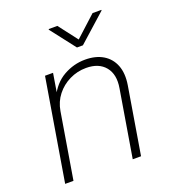

<svg xmlns="http://www.w3.org/2000/svg" viewBox="-138 -863 863 966"><g transform="rotate(-20 293.5 -380.0)"><path d="M147.9 -352.1 89.4 0H44.9L135.7 -545.9H178.7L158.7 -423.8L150.4 -424.8Q181.6 -491.2 236.3 -522.2Q291 -553.2 352.5 -553.2Q408.7 -553.2 447.8 -529.8Q486.8 -506.3 503.7 -462.9Q520.5 -419.4 510.7 -358.9L451.2 0H406.7L466.3 -358.4Q478.5 -429.2 444.6 -470.7Q410.6 -512.2 342.8 -512.2Q295.4 -512.2 253.9 -491.9Q212.4 -471.7 184.1 -435.8Q155.8 -399.9 147.9 -352.1ZM279.8 -760.3 357.4 -659.2 468.3 -760.3H515.6L515.1 -756.8L367.2 -624.5H335.4L232.9 -756.8L233.4 -760.3Z"/></g></svg>

Font: Inter ExtraLight
Style: Italic
Weight: 250
Italic angle: -9.3988°
Designer: Rasmus Andersson
Foundry: rsms
Version: Version 4.001;git-66647c0bb